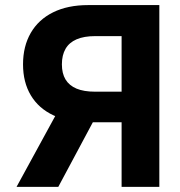

<svg xmlns="http://www.w3.org/2000/svg" viewBox="-20 -727 700 747"><path d="M453.1 0V-586.5H350.4Q306.9 -586.5 278.1 -574.1Q249.3 -561.7 235 -537.1Q220.8 -512.4 220.8 -476.7Q220.8 -441.2 235 -417.7Q249.3 -394.2 277.8 -382.2Q306.3 -370.3 349.8 -370.3H513.2V-251.4H326.1Q245.4 -251.4 187.9 -278.3Q130.3 -305.3 100 -356Q69.6 -406.7 69.6 -476.7Q69.6 -546.8 99.6 -598.8Q129.6 -650.8 186.5 -679Q243.5 -707.2 322.8 -707.2H599.9V0ZM378.8 -321.6 206.8 0H44.4L220 -321.6Z"/></svg>

Font: Pretendard Variable
Style: Regular
Weight: 400
Designer: Base glyphs from Inter by Rasmus Andersson; Hangul glyphs from Noto Sans CJK(Source Han Sans) by Jang Soo-young and Kang
Foundry: Kil Hyung-jin
Version: Version 1.100;FEAKit 1.0